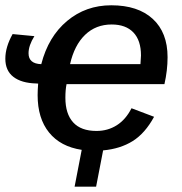

<svg xmlns="http://www.w3.org/2000/svg" viewBox="-25 -558 684 723"><path d="M225.6 -241.2Q221.2 -219.7 221.2 -189.9Q221.2 -129.4 250.5 -97.2Q279.8 -64.9 338.4 -64.9Q380.9 -64.9 414.8 -86.4Q448.7 -107.9 470.2 -150.4L555.2 -118.2Q521.5 -56.2 474.9 -26.9Q428.2 2.4 363.3 8.3L336.9 145H255.9L282.7 6.3Q202.6 -5.9 159.7 -59.1Q116.7 -112.3 116.7 -199.7Q116.7 -209 117.2 -220Q117.7 -231 118.7 -243.2L111.3 -243.7Q55.7 -245.1 25.4 -268.6Q-4.9 -292 -4.9 -336.9Q-4.9 -380.9 22.5 -429.7L104.5 -421.9Q82.5 -386.7 82.5 -357.4Q82.5 -317.9 130.4 -316.4Q157.2 -420.4 227.8 -479.2Q298.3 -538.1 394 -538.1Q494.6 -538.1 550.3 -486.8Q606 -435.5 606 -342.8Q606 -293 594.2 -241.2ZM238.8 -316.4H503.9L505.9 -349.1Q505.9 -405.8 477.3 -435.8Q448.7 -465.8 395.5 -465.8Q335.9 -465.8 295.4 -426.8Q254.9 -387.7 238.8 -316.4Z"/></svg>

Font: Arimo Medium
Style: Italic
Weight: 500
Italic angle: -12°
Designer: Steve Matteson
Foundry: Monotype Imaging Inc.
Version: Version 1.33